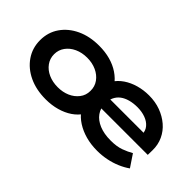

<svg xmlns="http://www.w3.org/2000/svg" viewBox="-27 -962 1393 1393"><g transform="rotate(45 669.5 -265.5)"><path d="M428 10Q331 10 256.5 -25Q182 -60 139 -122.5Q96 -185 96 -265Q96 -346 139 -408Q182 -470 256.5 -505Q331 -540 428 -540Q490 -540 542.5 -525.5Q595 -511 636.5 -483Q678 -455 705 -417L674 -416Q700 -457 740.5 -484.5Q781 -512 832 -526.5Q883 -541 939 -541Q1004 -541 1058 -521Q1112 -501 1153 -466Q1194 -431 1216.5 -382.5Q1239 -334 1238 -277L1237 -229H740L737 -321H1148L1103 -284V-306Q1103 -342 1081 -368Q1059 -394 1022 -407.5Q985 -421 940 -421Q898 -421 863.5 -411.5Q829 -402 805 -384Q781 -366 767.5 -338Q754 -310 754 -273Q754 -226 780 -189.5Q806 -153 855.5 -132.5Q905 -112 973 -112Q1035 -112 1077.5 -127.5Q1120 -143 1152 -162L1215 -68Q1183 -45 1141 -27Q1099 -9 1052 0.5Q1005 10 956 10Q892 10 838 -5Q784 -20 741 -47.5Q698 -75 671 -113L701 -114Q676 -75 635.5 -47.5Q595 -20 542 -5Q489 10 428 10ZM428 -114Q479 -114 520.5 -132Q562 -150 588.5 -184Q615 -218 615 -263Q616 -308 591 -343Q566 -378 523.5 -397.5Q481 -417 428 -417Q375 -417 332.5 -397.5Q290 -378 265 -343.5Q240 -309 240 -265Q240 -221 265 -186.5Q290 -152 332.5 -133Q375 -114 428 -114Z"/></g></svg>

Font: Lexend Mega SemiBold
Style: Regular
Weight: 600
Designer: Bonnie Shaver-Troup, Thomas Jockin
Foundry: Lexend
Version: Version 1.007